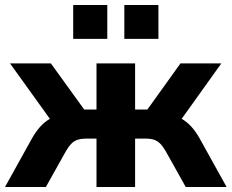

<svg xmlns="http://www.w3.org/2000/svg" viewBox="-26 -746 924 766"><path d="M-6 0 100 -191Q116 -220 134 -240Q152 -260 174 -272.5Q196 -285 223 -288L196 -240L14 -493H177L310 -309H359V-493H513V-309H562L694 -493H857L676 -240L649 -288Q676 -285 698 -272.5Q720 -260 738 -240Q756 -220 772 -191L878 0H715L635 -143Q624 -162 613 -173Q602 -184 588.5 -188.5Q575 -193 556 -193H513V0H359V-193H316Q298 -193 284 -188.5Q270 -184 259 -173Q248 -162 237 -143L157 0ZM470 -591V-726H606V-591ZM266 -591V-726H402V-591Z"/></svg>

Font: Nunito Sans 11pt ExtraBold
Style: Regular
Weight: 800
Version: Version 3.101;gftools[0.9.27]